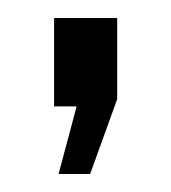

<svg xmlns="http://www.w3.org/2000/svg" viewBox="-20 -118 190 213"><path d="M40 0V-98H110V-8L80 75H45L65 0Z"/></svg>

Font: Exetegue
Style: Regular
Weight: 400
Designer: Fábio Duarte Martins
Foundry: Fábio Duarte Martins
Version: Version 0.001